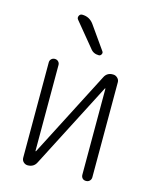

<svg xmlns="http://www.w3.org/2000/svg" viewBox="-114 -831 727 908"><g transform="rotate(15 250.0 -377.5)"><path d="M174.8 -754.9Q210.9 -754.9 232.4 -724.6L311.5 -612.3Q316.4 -605.5 312 -597.7Q307.6 -589.8 299.8 -589.8Q272.5 -589.8 257.8 -610.4L162.1 -726.6Q155.3 -734.4 159.7 -744.6Q164.1 -754.9 174.8 -754.9ZM109.4 0Q97.7 0 88.9 -8.3Q80.1 -16.6 80.1 -29.3V-496.1Q80.1 -505.9 86.9 -512.7Q93.8 -519.5 104 -519.5Q114.3 -519.5 121.1 -512.7Q127.9 -505.9 127.9 -496.1V-75.2Q127.9 -74.2 128.9 -74.2Q130.9 -74.2 130.9 -75.2L346.7 -494.1Q359.4 -520.5 389.6 -519.5Q401.4 -519.5 410.6 -510.7Q419.9 -502 419.9 -490.2V-24.4Q419.9 -14.6 413.1 -7.3Q406.2 0 395 0Q383.8 0 377.4 -6.8Q371.1 -13.7 371.1 -24.4V-445.3Q371.1 -446.3 370.1 -446.3Q368.2 -446.3 368.2 -445.3L152.3 -26.4Q139.6 0 109.4 0Z"/></g></svg>

Font: Rounded-X Mgen+ 1m light
Style: Regular
Weight: 200
Designer: [Source Han Sans]
Ryoko NISHIZUKA  (kana & ideographs); Paul D. Hunt (Latin, Greek & Cyrillic); Wenlong ZHANG  (bopomofo
Version: Version 1.059.20150602